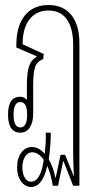

<svg xmlns="http://www.w3.org/2000/svg" viewBox="-20 -528 390 764"><path d="M104 216Q80 216 64 194Q48 172 48 138Q48 102 64.5 79.5Q81 57 107 57Q134 57 158 84Q160 66 161.5 44.5Q163 23 162 0H182Q182 28 180 53Q178 78 174 106Q192 137 200 178H202L221 88H239L273 172H274Q273 151 272 123.5Q271 96 271 55V-351Q271 -416 246 -451Q221 -486 173 -486Q124 -486 97 -450.5Q70 -415 70 -352L154 -313L152 -293Q127 -283 119.5 -261Q112 -239 112 -188V-76Q112 -41 98.5 -20.5Q85 0 61 0Q12 0 12 -72Q12 -143 60 -143Q77 -143 87 -130Q87 -133 87 -137.5Q87 -142 87 -146V-188Q87 -238 95.5 -264Q104 -290 126 -302V-304L45 -339V-349Q45 -424 78.5 -466Q112 -508 173 -508Q232 -508 264 -468Q296 -428 296 -355V211H271L233 114H231L211 211H190Q183 165 168 132Q160 171 143.5 193.5Q127 216 104 216ZM61 -21Q88 -21 88 -72Q88 -122 61 -122Q34 -122 34 -72Q34 -21 61 -21ZM69 138Q69 163 78.5 179Q88 195 103 195Q142 195 154 108Q133 78 108 78Q91 78 80 95Q69 112 69 138Z"/></svg>

Font: Noto Sans Thai Looped UI Condensed Thin
Style: Regular
Weight: 100
Width: 3
Designer: Cadson Demak Team
Foundry: Cadson Demak Co., Ltd.
Version: Version 1.000; ttfautohint (v1.8.4.7-5d5b)